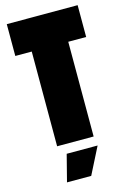

<svg xmlns="http://www.w3.org/2000/svg" viewBox="-134 -763 684 1026"><g transform="rotate(-15 208.0 -250.0)"><path d="M103 0V-524H12V-700H404V-524H305V0ZM104 200 142 52H313L238 200Z"/></g></svg>

Font: Tektur Condensed ExtraBold
Style: Regular
Weight: 800
Width: 3
Designer: Adam Jagosz
Foundry: Adam Jagosz
Version: Version 1.005;gftools[0.9.30]